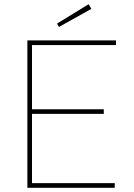

<svg xmlns="http://www.w3.org/2000/svg" viewBox="-20 -892 636 912"><path d="M110 -700H531V-678H132V-22H525V0H110ZM123 -373H473V-351H123ZM251 -780 401 -872 414 -850 260 -764Z"/></svg>

Font: Easer Grotesk Variable
Style: Regular
Weight: 400
Designer: Boardeaser, Bonnie Shaver-Troup, Thomas Jockin
Foundry: Lexend
Version: Version 1.001;Glyphs 3.1.2 (3151)